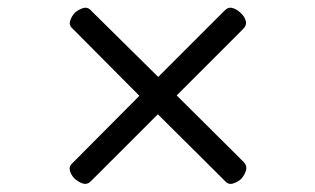

<svg xmlns="http://www.w3.org/2000/svg" viewBox="-20 -681 803 489"><path d="M594 -225Q585 -217 573 -213.5Q561 -210 552 -221L382 -390L213 -221Q203 -210 191.5 -213.5Q180 -217 170 -226Q161 -235 158 -246.5Q155 -258 166 -267L335 -437L166 -607Q155 -616 158.5 -627.5Q162 -639 170 -648Q180 -657 192 -660.5Q204 -664 213 -653L383 -485L551 -653Q561 -664 572.5 -660.5Q584 -657 593 -648Q603 -639 606 -627.5Q609 -616 598 -606L430 -438L600 -269Q610 -259 606.5 -247Q603 -235 594 -225Z"/></svg>

Font: Playwrite BR Light
Style: Regular
Weight: 300
Version: Version 1.003